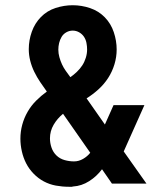

<svg xmlns="http://www.w3.org/2000/svg" viewBox="-20 -702 590 734"><path d="M243 12Q218 12 193.5 7.5Q169 3 147.5 -8.5Q126 -20 108.5 -38Q91 -56 80 -77.5Q69 -99 63.5 -123.5Q58 -148 58 -172Q58 -199 65 -225Q72 -251 85.5 -274.5Q99 -298 118 -317Q137 -336 159 -352Q146 -370 133.5 -388.5Q121 -407 111 -427.5Q101 -448 95.5 -470Q90 -492 90 -514Q90 -548 101.5 -580.5Q113 -613 136.5 -637Q160 -661 192.5 -671.5Q225 -682 258 -682Q292 -682 324.5 -671Q357 -660 380.5 -636Q404 -612 415 -579Q426 -546 426 -513Q426 -484 417.5 -456Q409 -428 393.5 -404Q378 -380 356.5 -360.5Q335 -341 311 -326L381 -226L414 -300H532L465 -150Q462 -143 459 -136.5Q456 -130 453 -123L540 0H408L370 -55Q350 -28 321 -9.5Q292 9 259 11L255 12ZM249 -407Q262 -416 274 -427.5Q286 -439 294.5 -452Q303 -465 308 -481Q313 -497 313 -513Q313 -525 310.5 -538Q308 -551 301 -561.5Q294 -572 282.5 -578.5Q271 -585 258 -585Q245 -585 233.5 -578.5Q222 -572 215.5 -561Q209 -550 206 -537.5Q203 -525 203 -512Q203 -498 207 -483.5Q211 -469 217 -456Q223 -443 231.5 -431Q240 -419 249 -407ZM263 -85Q281 -85 297.5 -94.5Q314 -104 325 -118L221 -267Q210 -258 201 -247.5Q192 -237 185 -225Q178 -213 174.5 -200Q171 -187 171 -173Q171 -155 177 -137.5Q183 -120 196 -107.5Q209 -95 227 -90Q245 -85 263 -85Z"/></svg>

Font: Lode
Style: Bold
Weight: 700
Monospace: yes
Designer: Belleve Invis
Foundry: Belleve Invis
Version: Version 29.2.0; ttfautohint (v1.8.3)